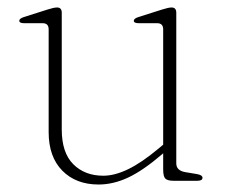

<svg xmlns="http://www.w3.org/2000/svg" viewBox="-20 -483 606 513"><path d="M110 -130V-404.5Q110 -421 94 -421H45Q31.5 -421 31.5 -427.5Q31.5 -433.5 44 -437.5L107 -457.5Q124 -463 132.5 -463Q145 -463 145 -449V-137Q145 -75 175.8 -44.2Q206.5 -13.5 256 -13.5Q286.5 -13.5 322.2 -30.8Q358 -48 403.5 -86L416 -96.5V-404.5Q416 -421 400 -421H351Q337.5 -421 337.5 -427.5Q337.5 -433.5 350 -437.5L413 -457.5Q430 -463 438.5 -463Q451 -463 451 -449V-46.5Q451 -27 475.5 -23L505.5 -18Q521 -15.5 521 -8Q521 0 507.5 0H443.5Q427.5 0 421.8 -5.8Q416 -11.5 416 -30V-73.5L414.5 -72Q362 -27 322.2 -8.5Q282.5 10 243.5 10Q183 10 146.5 -27Q110 -64 110 -130Z"/></svg>

Font: Fraunces 9pt Thin
Style: Regular
Weight: 100
Version: Version 1.000;[b76b70a41]